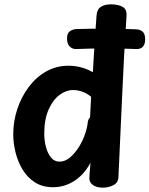

<svg xmlns="http://www.w3.org/2000/svg" viewBox="-20 -853 689 885"><path d="M425 -781Q427 -810 445 -821.5Q463 -833 490 -833Q526 -833 546 -821Q566 -809 563 -777Q551 -598 543 -410Q535 -222 526 -39Q526 -12 503.5 0Q481 12 454 12Q425 12 408 -0.5Q391 -13 392 -32Q392 -43 393 -53Q394 -63 395 -75Q396 -87 397 -103Q377 -65 349.5 -40Q322 -15 290.5 -2.5Q259 10 225 10Q176 10 141 -12.5Q106 -35 84 -71.5Q62 -108 51.5 -151Q41 -194 41 -234Q41 -293 59.5 -349.5Q78 -406 112 -451.5Q146 -497 192.5 -523.5Q239 -550 296 -550Q324 -550 352 -543Q380 -536 408 -520Q411 -566 413.5 -611Q416 -656 419 -699Q422 -742 425 -781ZM184 -237Q184 -205 192 -175Q200 -145 215.5 -126.5Q231 -108 254 -108Q280 -108 302.5 -127Q325 -146 343 -174.5Q361 -203 372 -235Q383 -267 385 -293Q386 -298 388 -302.5Q390 -307 395 -311L400 -407Q379 -424 358 -431Q337 -438 316 -438Q285 -438 254.5 -415.5Q224 -393 204 -348Q184 -303 184 -237ZM332 -627Q314 -626 301.5 -638.5Q289 -651 289 -676Q289 -700 302 -709Q315 -718 332 -719Q361 -720 396.5 -720.5Q432 -721 469.5 -721Q507 -721 542.5 -720Q578 -719 607 -718Q627 -717 638 -706.5Q649 -696 649 -672Q649 -648 638 -637Q627 -626 607 -627Q578 -628 542.5 -629Q507 -630 469.5 -630Q432 -630 396.5 -629Q361 -628 332 -627Z"/></svg>

Font: Playpen Sans SemiBold
Style: Regular
Weight: 600
Designer: Laura Meseguer, Veronika Burian, José Scaglione
Foundry: TypeTogether
Version: Version 1.001